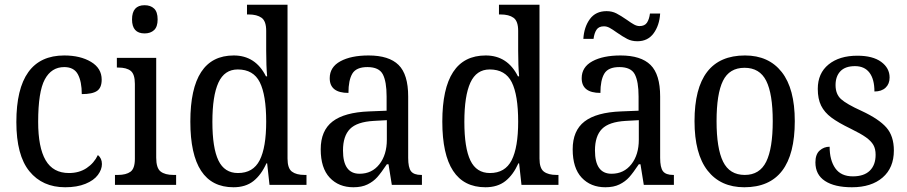

<svg xmlns="http://www.w3.org/2000/svg" viewBox="-20 -780 3828 810"><path d="M49 -265Q49 -546 251 -546Q319 -546 364 -519Q409 -492 409 -444Q409 -410 389.5 -396.5Q370 -383 325 -383Q325 -436 308.5 -466.5Q292 -497 251 -497Q197 -497 169 -445Q141 -393 141 -266Q141 -158 172.5 -104Q204 -50 271 -50Q314 -50 345.5 -71Q377 -92 393 -126Q410 -112 410 -88Q410 -65 393 -42Q376 -19 340.5 -4.5Q305 10 255 10Q159 10 104 -57.5Q49 -125 49 -265Z M537 -698Q537 -758 590 -758Q615 -758 630 -744Q645 -730 645 -698Q645 -667 630 -653Q615 -639 590 -639Q537 -639 537 -698ZM465 -42H477Q512 -42 530.5 -55.5Q549 -69 549 -110V-426Q549 -467 531.5 -481Q514 -495 479 -495H473V-536H639V-115Q639 -71 657.5 -56.5Q676 -42 712 -42H723V0H465Z M783 -267Q783 -546 966 -546Q1058 -546 1102 -458H1107Q1103 -501 1103 -566V-650Q1103 -691 1083.5 -705Q1064 -719 1029 -719H1022V-760H1193V-111Q1193 -70 1211.5 -56Q1230 -42 1265 -42H1273V0H1117L1107 -91H1104Q1082 -42 1049 -16Q1016 10 965 10Q783 10 783 -267ZM1103 -267Q1103 -379 1076 -433Q1049 -487 983 -487Q927 -487 901.5 -431.5Q876 -376 876 -266Q876 -156 901.5 -103Q927 -50 984 -50Q1048 -50 1075.5 -104Q1103 -158 1103 -267Z M1333 -150Q1333 -229 1383 -267.5Q1433 -306 1537 -310L1611 -313V-373Q1611 -436 1595 -466.5Q1579 -497 1530 -497Q1483 -497 1466.5 -469.5Q1450 -442 1450 -388Q1371 -388 1371 -450Q1371 -497 1416 -521.5Q1461 -546 1535 -546Q1621 -546 1661.5 -506Q1702 -466 1702 -373V-114Q1702 -73 1714 -57.5Q1726 -42 1757 -42H1760V0H1633L1619 -87H1612Q1588 -51 1571.5 -32.5Q1555 -14 1530.5 -2Q1506 10 1471 10Q1409 10 1371 -30.5Q1333 -71 1333 -150ZM1612 -191V-273L1557 -270Q1486 -266 1456.5 -236Q1427 -206 1427 -145Q1427 -47 1497 -47Q1549 -47 1580.5 -87Q1612 -127 1612 -191Z M1846 -267Q1846 -546 2029 -546Q2121 -546 2165 -458H2170Q2166 -501 2166 -566V-650Q2166 -691 2146.5 -705Q2127 -719 2092 -719H2085V-760H2256V-111Q2256 -70 2274.5 -56Q2293 -42 2328 -42H2336V0H2180L2170 -91H2167Q2145 -42 2112 -16Q2079 10 2028 10Q1846 10 1846 -267ZM2166 -267Q2166 -379 2139 -433Q2112 -487 2046 -487Q1990 -487 1964.5 -431.5Q1939 -376 1939 -266Q1939 -156 1964.5 -103Q1990 -50 2047 -50Q2111 -50 2138.5 -104Q2166 -158 2166 -267Z M2396 -150Q2396 -229 2446 -267.5Q2496 -306 2600 -310L2674 -313V-373Q2674 -436 2658 -466.5Q2642 -497 2593 -497Q2546 -497 2529.5 -469.5Q2513 -442 2513 -388Q2434 -388 2434 -450Q2434 -497 2479 -521.5Q2524 -546 2598 -546Q2684 -546 2724.5 -506Q2765 -466 2765 -373V-114Q2765 -73 2777 -57.5Q2789 -42 2820 -42H2823V0H2696L2682 -87H2675Q2651 -51 2634.5 -32.5Q2618 -14 2593.5 -2Q2569 10 2534 10Q2472 10 2434 -30.5Q2396 -71 2396 -150ZM2675 -191V-273L2620 -270Q2549 -266 2519.5 -236Q2490 -206 2490 -145Q2490 -47 2560 -47Q2612 -47 2643.5 -87Q2675 -127 2675 -191ZM2582 -643Q2564 -656 2552 -662.5Q2540 -669 2528 -669Q2506 -669 2496.5 -654.5Q2487 -640 2484 -616H2441Q2444 -666 2468.5 -699.5Q2493 -733 2539 -733Q2562 -733 2580.5 -723.5Q2599 -714 2625 -696Q2643 -683 2655 -676.5Q2667 -670 2678 -670Q2700 -670 2709.5 -684.5Q2719 -699 2722 -723H2765Q2762 -673 2737.5 -639.5Q2713 -606 2669 -606Q2645 -606 2626.5 -615.5Q2608 -625 2582 -643Z M2910 -269Q2910 -546 3123 -546Q3223 -546 3278 -476Q3333 -406 3333 -269Q3333 10 3120 10Q3020 10 2965 -60.5Q2910 -131 2910 -269ZM3240 -269Q3240 -384 3212.5 -439Q3185 -494 3121 -494Q3057 -494 3030 -439Q3003 -384 3003 -269Q3003 -154 3030.5 -98Q3058 -42 3122 -42Q3185 -42 3212.5 -98Q3240 -154 3240 -269Z M3420 -95Q3420 -129 3438 -145Q3456 -161 3480 -161Q3480 -104 3504 -70Q3528 -36 3578 -36Q3625 -36 3649.5 -60Q3674 -84 3674 -127Q3674 -152 3664.5 -168.5Q3655 -185 3633.5 -200.5Q3612 -216 3569 -237Q3517 -262 3487.5 -284Q3458 -306 3444 -334.5Q3430 -363 3430 -405Q3430 -471 3475.5 -508Q3521 -545 3597 -545Q3662 -545 3697.5 -519Q3733 -493 3733 -453Q3733 -426 3716 -410Q3699 -394 3669 -394Q3669 -446 3648 -473.5Q3627 -501 3587 -501Q3546 -501 3525.5 -479.5Q3505 -458 3505 -421Q3505 -383 3528 -362Q3551 -341 3615 -312Q3688 -278 3719.5 -242Q3751 -206 3751 -145Q3751 -72 3703.5 -31Q3656 10 3574 10Q3501 10 3460.5 -16.5Q3420 -43 3420 -95Z"/></svg>

Font: Noto Serif Narrow
Style: Regular
Weight: 400
Width: 4
Designer: Monotype Design Team
Foundry: Monotype Imaging Inc.
Version: Version 1.001